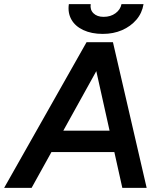

<svg xmlns="http://www.w3.org/2000/svg" viewBox="-53 -903 776 923"><path d="M-33 0 363 -700H487L99 0ZM535 0 379 -700H490L652 0ZM128 -172 145 -275H564L547 -172ZM441 -740Q387 -740 347.5 -758.5Q308 -777 290 -809.5Q272 -842 278 -883H383Q379 -856 396.5 -839Q414 -822 445 -822Q479 -822 502.5 -839.5Q526 -857 531 -883H637Q630 -840 602.5 -808Q575 -776 533.5 -758Q492 -740 441 -740Z"/></svg>

Font: Figtree Light SemiBold
Style: Italic
Weight: 600
Italic angle: -9.5°
Version: Version 2.001;gftools[0.9.30]